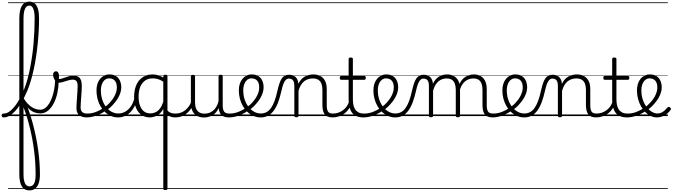

<svg xmlns="http://www.w3.org/2000/svg" viewBox="-101 -1447 8386 2394"><path d="M-57 17Q-69 17 -75 9.5Q-81 2 -81 -7Q-81 -16 -75 -23.5Q-69 -31 -57 -31Q-23 -31 9 -51.5Q41 -72 70 -105.5Q99 -139 124 -180.5Q149 -222 169 -265Q189 -308 204 -345Q225 -399 242.5 -463Q260 -527 274 -598Q288 -669 299 -745.5Q310 -822 317 -901Q324 -980 327.5 -1060Q331 -1140 331 -1218Q331 -1231 339 -1237.5Q347 -1244 358 -1244Q369 -1244 377.5 -1237.5Q386 -1231 386 -1218Q386 -1139 381.5 -1057.5Q377 -976 368.5 -895Q360 -814 348 -735.5Q336 -657 320 -584Q304 -511 284.5 -444.5Q265 -378 242 -321Q224 -278 200.5 -231Q177 -184 148 -140Q119 -96 86.5 -60.5Q54 -25 18 -4Q-18 17 -57 17ZM266 927Q234 927 210.5 915Q187 903 171.5 878Q156 853 148 815Q140 777 140 724V-1215Q140 -1320 171 -1373.5Q202 -1427 265 -1427Q305 -1427 332 -1404Q359 -1381 372.5 -1335Q386 -1289 386 -1218Q386 -1206 377.5 -1199.5Q369 -1193 358 -1193Q347 -1193 339 -1199.5Q331 -1206 331 -1218Q331 -1272 323.5 -1307Q316 -1342 301.5 -1359.5Q287 -1377 265 -1377Q241 -1377 225 -1359.5Q209 -1342 200.5 -1306.5Q192 -1271 192 -1215V-230Q226 -158 254.5 -78.5Q283 1 305.5 85Q328 169 345.5 253.5Q363 338 374.5 420.5Q386 503 391.5 580.5Q397 658 397 728Q397 792 382 836.5Q367 881 338 904Q309 927 266 927ZM266 877Q287 877 302 867Q317 857 326 838Q335 819 339 791Q343 763 343 728Q343 662 339 592.5Q335 523 326.5 451Q318 379 305 306Q292 233 275 161.5Q258 90 237.5 21.5Q217 -47 192 -109V724Q192 800 210.5 838.5Q229 877 266 877ZM0 898H438V908H0ZM0 -20H438V0H0ZM0 -505H438V-500H0ZM0 -1418H438V-1408H0Z M400 -33Q361 -33 325.5 -47Q290 -61 254 -96Q218 -131 176 -194Q170 -203 173.5 -211Q177 -219 184 -223Q191 -227 193 -223Q217 -183 243.5 -155Q270 -127 297.5 -110Q325 -93 351 -86Q377 -79 400 -79Q434 -79 462 -99.5Q490 -120 512 -156Q534 -192 550 -238Q566 -284 575 -336Q584 -388 586 -440Q586 -449 593 -453Q600 -457 609 -456.5Q618 -456 624.5 -450.5Q631 -445 631 -436Q630 -361 614.5 -289Q599 -217 569.5 -159.5Q540 -102 498 -67.5Q456 -33 400 -33ZM438 898H476V908H438ZM438 -20H476V0H438ZM438 -505H476V-500H438ZM438 -1418H476V-1408H438Z M979 17Q954 17 931 11Q908 5 890 -8.5Q872 -22 862 -44Q852 -66 852 -97Q852 -124 854.5 -159Q857 -194 859.5 -232.5Q862 -271 864.5 -307Q867 -343 867 -374Q867 -419 851.5 -436.5Q836 -454 805 -454Q780 -454 747.5 -444Q715 -434 683 -424.5Q651 -415 625 -415Q609 -415 594.5 -431.5Q580 -448 570.5 -471.5Q561 -495 561 -514Q561 -527 565 -536.5Q569 -546 577.5 -552Q586 -558 597 -558Q617 -558 626 -540Q635 -522 635 -497Q635 -488 634.5 -479Q634 -470 633 -462Q650 -461 670.5 -467Q691 -473 714.5 -482Q738 -491 763 -497.5Q788 -504 814 -504Q850 -504 873 -491Q896 -478 907.5 -449.5Q919 -421 919 -376Q919 -345 916.5 -308.5Q914 -272 911.5 -235Q909 -198 906.5 -165Q904 -132 904 -108Q904 -68 925 -49.5Q946 -31 985 -31Q996 -31 1001 -23.5Q1006 -16 1005.5 -7Q1005 2 998.5 9.5Q992 17 979 17ZM475 898H1043V908H475ZM475 -20H1043V0H475ZM475 -505H1043V-500H475ZM475 -1418H1043V-1408H475Z M981 17Q968 17 962.5 9.5Q957 2 958.5 -7Q960 -16 967.5 -23.5Q975 -31 987 -31Q1043 -31 1097 -52Q1151 -73 1195 -105Q1203 -110 1209.5 -107Q1216 -104 1220.5 -96.5Q1225 -89 1225 -80.5Q1225 -72 1218 -67Q1184 -43 1144 -24Q1104 -5 1062.5 6Q1021 17 981 17ZM1043 898V908ZM1043 -20V0ZM1043 -505V-500ZM1043 -1418V-1408Z M1198 -106Q1221 -122 1241.5 -140.5Q1262 -159 1279 -180Q1303 -207 1320 -236.5Q1337 -266 1346.5 -295.5Q1356 -325 1356 -355Q1356 -414 1330 -442Q1304 -470 1258 -470Q1248 -470 1242.5 -477.5Q1237 -485 1238 -494.5Q1239 -504 1245 -511.5Q1251 -519 1262 -519Q1315 -519 1348 -496.5Q1381 -474 1396 -437Q1411 -400 1411 -358Q1411 -324 1399.5 -288.5Q1388 -253 1367 -218.5Q1346 -184 1317 -152Q1298 -129 1274.5 -108Q1251 -87 1226 -69ZM1043 898H1487V908H1043ZM1043 -20H1487V0H1043ZM1043 -505H1487V-500H1043ZM1043 -1418H1487V-1408H1043Z M1372 17Q1325 17 1284.5 0Q1244 -17 1210.5 -48Q1177 -79 1152.5 -121.5Q1128 -164 1115 -214.5Q1102 -265 1102 -321Q1102 -364 1113.5 -400.5Q1125 -437 1147 -463.5Q1169 -490 1198 -504.5Q1227 -519 1262 -519Q1273 -519 1278 -511.5Q1283 -504 1282 -494.5Q1281 -485 1275 -477.5Q1269 -470 1258 -470Q1236 -470 1218 -459.5Q1200 -449 1186.5 -429.5Q1173 -410 1165 -383Q1157 -356 1157 -323Q1157 -257 1174.5 -203.5Q1192 -150 1222.5 -111.5Q1253 -73 1292 -52.5Q1331 -32 1373 -32Q1421 -32 1461 -55Q1501 -78 1529.5 -119Q1558 -160 1573 -216Q1575 -224 1584 -225.5Q1593 -227 1600.5 -222.5Q1608 -218 1606 -208Q1595 -156 1573 -114.5Q1551 -73 1520 -43.5Q1489 -14 1451.5 1.5Q1414 17 1372 17ZM1487 898V908ZM1487 -20V0ZM1487 -505V-500ZM1487 -1418V-1408Z M2085 17Q2034 17 2000 -6Q1966 -29 1950 -68L1969 -90Q1991 -59 2018 -45Q2045 -31 2091 -31Q2100 -31 2104 -23.5Q2108 -16 2106.5 -7Q2105 2 2099.5 9.5Q2094 17 2085 17ZM1765 17Q1710 17 1666 -12Q1622 -41 1596.5 -98Q1571 -155 1571 -238Q1571 -288 1580.5 -331Q1590 -374 1609 -408.5Q1628 -443 1656 -467.5Q1684 -492 1720.5 -505.5Q1757 -519 1801 -519Q1836 -519 1868.5 -509.5Q1901 -500 1935 -480V-496Q1935 -506 1941.5 -510.5Q1948 -515 1961 -515Q1975 -515 1981 -510.5Q1987 -506 1987 -496V904Q1987 914 1980.5 918.5Q1974 923 1960 923Q1947 923 1941 918.5Q1935 914 1935 904V-89Q1911 -46 1881.5 -23Q1852 0 1822 8.5Q1792 17 1765 17ZM1627 -242Q1627 -180 1643.5 -133Q1660 -86 1692.5 -59.5Q1725 -33 1774 -33Q1806 -33 1836.5 -46.5Q1867 -60 1892.5 -92.5Q1918 -125 1935 -181V-428Q1900 -452 1867.5 -461Q1835 -470 1802 -470Q1770 -470 1743 -460.5Q1716 -451 1694.5 -432Q1673 -413 1658 -385.5Q1643 -358 1635 -322Q1627 -286 1627 -242ZM1487 898H2147V908H1487ZM1487 -20H2147V0H1487ZM1487 -505H2147V-500H1487ZM1487 -1418H2147V-1408H1487Z M2082 17Q2071 17 2065.5 9.5Q2060 2 2060.5 -7Q2061 -16 2068 -23.5Q2075 -31 2088 -31Q2125 -31 2156 -43Q2187 -55 2211 -75Q2235 -95 2253 -120Q2271 -145 2281 -172Q2285 -183 2294 -182.5Q2303 -182 2309 -174.5Q2315 -167 2312 -157Q2301 -124 2281 -93Q2261 -62 2232.5 -37Q2204 -12 2166 2.5Q2128 17 2082 17ZM2147 898V908ZM2147 -20V0ZM2147 -505V-500ZM2147 -1418V-1408Z M2442 18Q2394 18 2357 -1.5Q2320 -21 2299.5 -61.5Q2279 -102 2279 -166V-496Q2279 -505 2285 -509.5Q2291 -514 2304 -514Q2318 -514 2324.5 -509.5Q2331 -505 2331 -496V-171Q2331 -127 2343.5 -95.5Q2356 -64 2382 -47Q2408 -30 2449 -30Q2478 -30 2505 -39Q2532 -48 2555 -66.5Q2578 -85 2596 -115Q2614 -145 2624 -186V-496Q2624 -506 2630.5 -510.5Q2637 -515 2651 -515Q2664 -515 2670 -510.5Q2676 -506 2676 -496V-137Q2676 -78 2694.5 -54.5Q2713 -31 2760 -31Q2770 -31 2774.5 -23.5Q2779 -16 2778.5 -7Q2778 2 2772 9.5Q2766 17 2754 17Q2724 17 2702 10.5Q2680 4 2664.5 -9Q2649 -22 2640 -41.5Q2631 -61 2627 -87L2626 -100Q2611 -66 2589.5 -43Q2568 -20 2543.5 -7Q2519 6 2493 12Q2467 18 2442 18ZM2147 898H2818V908H2147ZM2147 -20H2818V0H2147ZM2147 -505H2818V-500H2147ZM2147 -1418H2818V-1408H2147Z M2756 17Q2743 17 2737.5 9.5Q2732 2 2733.5 -7Q2735 -16 2742.5 -23.5Q2750 -31 2762 -31Q2818 -31 2872 -52Q2926 -73 2970 -105Q2978 -110 2984.5 -107Q2991 -104 2995.5 -96.5Q3000 -89 3000 -80.5Q3000 -72 2993 -67Q2959 -43 2919 -24Q2879 -5 2837.5 6Q2796 17 2756 17ZM2818 898V908ZM2818 -20V0ZM2818 -505V-500ZM2818 -1418V-1408Z M2973 -106Q2996 -122 3016.5 -140.5Q3037 -159 3054 -180Q3078 -207 3095 -236.5Q3112 -266 3121.5 -295.5Q3131 -325 3131 -355Q3131 -414 3105 -442Q3079 -470 3033 -470Q3023 -470 3017.5 -477.5Q3012 -485 3013 -494.5Q3014 -504 3020 -511.5Q3026 -519 3037 -519Q3090 -519 3123 -496.5Q3156 -474 3171 -437Q3186 -400 3186 -358Q3186 -324 3174.5 -288.5Q3163 -253 3142 -218.5Q3121 -184 3092 -152Q3073 -129 3049.5 -108Q3026 -87 3001 -69ZM2818 898H3262V908H2818ZM2818 -20H3262V0H2818ZM2818 -505H3262V-500H2818ZM2818 -1418H3262V-1408H2818Z M3149 17Q3103 17 3062.5 0Q3022 -17 2988 -48Q2954 -79 2929 -121.5Q2904 -164 2890.5 -214.5Q2877 -265 2877 -321Q2877 -364 2888.5 -400.5Q2900 -437 2922 -463.5Q2944 -490 2973 -504.5Q3002 -519 3037 -519Q3048 -519 3053 -511.5Q3058 -504 3057 -494.5Q3056 -485 3050 -477.5Q3044 -470 3033 -470Q3016 -470 3000.5 -463Q2985 -456 2972.5 -443Q2960 -430 2951 -412Q2942 -394 2937 -371.5Q2932 -349 2932 -323Q2932 -257 2950.5 -203.5Q2969 -150 3000 -111.5Q3031 -73 3070 -52.5Q3109 -32 3151 -32Q3190 -32 3222 -49Q3254 -66 3278.5 -101Q3303 -136 3322.5 -188.5Q3342 -241 3357 -311Q3370 -367 3383 -406Q3396 -445 3412.5 -469Q3429 -493 3451 -504Q3473 -515 3503 -515Q3514 -515 3519 -508Q3524 -501 3523.5 -491.5Q3523 -482 3517 -474.5Q3511 -467 3500 -467Q3485 -467 3472.5 -459Q3460 -451 3449 -433.5Q3438 -416 3428 -387.5Q3418 -359 3409 -317Q3391 -237 3368 -174.5Q3345 -112 3314 -69.5Q3283 -27 3242.5 -5Q3202 17 3149 17ZM3262 898H3387V908H3262ZM3262 -20H3387V0H3262ZM3262 -505H3387V-500H3262ZM3262 -1418H3387V-1408H3262Z M4046 17Q4009 17 3984.5 6.5Q3960 -4 3946 -24Q3932 -44 3925.5 -72.5Q3919 -101 3919 -137V-326Q3919 -371 3907 -403Q3895 -435 3868.5 -452Q3842 -469 3799 -469Q3772 -469 3744.5 -461Q3717 -453 3693.5 -435Q3670 -417 3651.5 -387.5Q3633 -358 3621 -314V-4Q3621 6 3614.5 10.5Q3608 15 3594 15Q3581 15 3575 10.5Q3569 6 3569 -4V-374Q3569 -424 3552 -445.5Q3535 -467 3501 -467Q3490 -467 3484.5 -474.5Q3479 -482 3479.5 -491.5Q3480 -501 3486 -508Q3492 -515 3503 -515Q3531 -515 3551.5 -507Q3572 -499 3586.5 -484.5Q3601 -470 3609 -450Q3617 -430 3619 -405V-401Q3635 -435 3656 -457.5Q3677 -480 3702 -493.5Q3727 -507 3753.5 -513Q3780 -519 3806 -519Q3854 -519 3891.5 -500Q3929 -481 3951 -440.5Q3973 -400 3973 -334V-137Q3973 -82 3988.5 -56.5Q4004 -31 4052 -31Q4061 -31 4066 -23.5Q4071 -16 4070.5 -7Q4070 2 4064 9.5Q4058 17 4046 17ZM3387 898H4108V908H3387ZM3387 -20H4108V0H3387ZM3387 -505H4108V-500H3387ZM3387 -1418H4108V-1408H3387Z M4043 17Q4032 17 4026.5 9.5Q4021 2 4021.5 -7Q4022 -16 4029 -23.5Q4036 -31 4049 -31Q4086 -31 4118.5 -42.5Q4151 -54 4177.5 -74Q4204 -94 4223 -121.5Q4242 -149 4252 -182Q4255 -193 4264.5 -192Q4274 -191 4280.5 -184Q4287 -177 4284 -167Q4272 -125 4250 -91.5Q4228 -58 4196.5 -33.5Q4165 -9 4126 4Q4087 17 4043 17ZM4108 898V908ZM4108 -20V0ZM4108 -505V-500ZM4108 -1418V-1408Z M4432 17Q4381 17 4345.5 2Q4310 -13 4288.5 -41.5Q4267 -70 4256.5 -110Q4246 -150 4246 -201V-452H4155Q4144 -452 4140 -458Q4136 -464 4136 -476Q4136 -489 4140 -494.5Q4144 -500 4155 -500H4246V-711Q4246 -721 4252.5 -725.5Q4259 -730 4272 -730Q4285 -730 4292 -725.5Q4299 -721 4299 -711V-500H4440Q4451 -500 4455.5 -494.5Q4460 -489 4460 -476Q4460 -464 4455.5 -458Q4451 -452 4440 -452H4299V-213Q4299 -175 4305 -142Q4311 -109 4326.5 -84.5Q4342 -60 4369 -45.5Q4396 -31 4439 -31Q4449 -31 4454 -23.5Q4459 -16 4458.5 -7Q4458 2 4451.5 9.5Q4445 17 4432 17ZM4108 898H4496V908H4108ZM4108 -20H4496V0H4108ZM4108 -505H4496V-500H4108ZM4108 -1418H4496V-1408H4108Z M4434 17Q4421 17 4415.5 9.5Q4410 2 4411.5 -7Q4413 -16 4420.5 -23.5Q4428 -31 4440 -31Q4496 -31 4550 -52Q4604 -73 4648 -105Q4656 -110 4662.5 -107Q4669 -104 4673.5 -96.5Q4678 -89 4678 -80.5Q4678 -72 4671 -67Q4637 -43 4597 -24Q4557 -5 4515.5 6Q4474 17 4434 17ZM4496 898V908ZM4496 -20V0ZM4496 -505V-500ZM4496 -1418V-1408Z M4651 -106Q4674 -122 4694.5 -140.5Q4715 -159 4732 -180Q4756 -207 4773 -236.5Q4790 -266 4799.5 -295.5Q4809 -325 4809 -355Q4809 -414 4783 -442Q4757 -470 4711 -470Q4701 -470 4695.5 -477.5Q4690 -485 4691 -494.5Q4692 -504 4698 -511.5Q4704 -519 4715 -519Q4768 -519 4801 -496.5Q4834 -474 4849 -437Q4864 -400 4864 -358Q4864 -324 4852.5 -288.5Q4841 -253 4820 -218.5Q4799 -184 4770 -152Q4751 -129 4727.5 -108Q4704 -87 4679 -69ZM4496 898H4940V908H4496ZM4496 -20H4940V0H4496ZM4496 -505H4940V-500H4496ZM4496 -1418H4940V-1408H4496Z M4827 17Q4781 17 4740.5 0Q4700 -17 4666 -48Q4632 -79 4607 -121.5Q4582 -164 4568.5 -214.5Q4555 -265 4555 -321Q4555 -364 4566.5 -400.5Q4578 -437 4600 -463.5Q4622 -490 4651 -504.5Q4680 -519 4715 -519Q4726 -519 4731 -511.5Q4736 -504 4735 -494.5Q4734 -485 4728 -477.5Q4722 -470 4711 -470Q4694 -470 4678.5 -463Q4663 -456 4650.5 -443Q4638 -430 4629 -412Q4620 -394 4615 -371.5Q4610 -349 4610 -323Q4610 -257 4628.5 -203.5Q4647 -150 4678 -111.5Q4709 -73 4748 -52.5Q4787 -32 4829 -32Q4868 -32 4900 -49Q4932 -66 4956.5 -101Q4981 -136 5000.5 -188.5Q5020 -241 5035 -311Q5048 -367 5061 -406Q5074 -445 5090.5 -469Q5107 -493 5129 -504Q5151 -515 5181 -515Q5192 -515 5197 -508Q5202 -501 5201.5 -491.5Q5201 -482 5195 -474.5Q5189 -467 5178 -467Q5163 -467 5150.5 -459Q5138 -451 5127 -433.5Q5116 -416 5106 -387.5Q5096 -359 5087 -317Q5069 -237 5046 -174.5Q5023 -112 4992 -69.5Q4961 -27 4920.5 -5Q4880 17 4827 17ZM4940 898H5065V908H4940ZM4940 -20H5065V0H4940ZM4940 -505H5065V-500H4940ZM4940 -1418H5065V-1408H4940Z M5272 15Q5259 15 5253 10.5Q5247 6 5247 -4V-374Q5247 -424 5230 -445.5Q5213 -467 5179 -467Q5168 -467 5162 -474.5Q5156 -482 5156.5 -491.5Q5157 -501 5163 -508Q5169 -515 5181 -515Q5209 -515 5230 -507Q5251 -499 5265 -484Q5279 -469 5287 -449Q5295 -429 5297 -405V-402Q5313 -438 5334.5 -460.5Q5356 -483 5379.5 -496Q5403 -509 5427.5 -514Q5452 -519 5474 -519Q5519 -519 5555.5 -500Q5592 -481 5613.5 -440.5Q5635 -400 5635 -334V-4Q5635 6 5628.5 10.5Q5622 15 5608 15Q5594 15 5588 10.5Q5582 6 5582 -4V-326Q5582 -371 5570.5 -403Q5559 -435 5533.5 -452Q5508 -469 5466 -469Q5442 -469 5417 -461Q5392 -453 5369.5 -435.5Q5347 -418 5329 -388.5Q5311 -359 5299 -316V-4Q5299 6 5292.5 10.5Q5286 15 5272 15ZM6042 17Q6005 17 5980.5 6.5Q5956 -4 5941.5 -24Q5927 -44 5921 -72.5Q5915 -101 5915 -137V-326Q5915 -371 5903.5 -403Q5892 -435 5867 -452Q5842 -469 5801 -469Q5774 -469 5747 -460Q5720 -451 5696 -431Q5672 -411 5653.5 -377Q5635 -343 5624 -292H5600Q5607 -355 5627 -398Q5647 -441 5676 -468Q5705 -495 5739.5 -507Q5774 -519 5809 -519Q5854 -519 5889.5 -500Q5925 -481 5946.5 -440.5Q5968 -400 5968 -334V-137Q5968 -82 5984 -56.5Q6000 -31 6048 -31Q6057 -31 6061.5 -23.5Q6066 -16 6065.5 -7Q6065 2 6059 9.5Q6053 17 6042 17ZM5065 898H6104V908H5065ZM5065 -20H6104V0H5065ZM5065 -505H6104V-500H5065ZM5065 -1418H6104V-1408H5065Z M6042 17Q6029 17 6023.5 9.5Q6018 2 6019.5 -7Q6021 -16 6028.5 -23.5Q6036 -31 6048 -31Q6104 -31 6158 -52Q6212 -73 6256 -105Q6264 -110 6270.5 -107Q6277 -104 6281.5 -96.5Q6286 -89 6286 -80.5Q6286 -72 6279 -67Q6245 -43 6205 -24Q6165 -5 6123.5 6Q6082 17 6042 17ZM6104 898V908ZM6104 -20V0ZM6104 -505V-500ZM6104 -1418V-1408Z M6259 -106Q6282 -122 6302.5 -140.5Q6323 -159 6340 -180Q6364 -207 6381 -236.5Q6398 -266 6407.5 -295.5Q6417 -325 6417 -355Q6417 -414 6391 -442Q6365 -470 6319 -470Q6309 -470 6303.5 -477.5Q6298 -485 6299 -494.5Q6300 -504 6306 -511.5Q6312 -519 6323 -519Q6376 -519 6409 -496.5Q6442 -474 6457 -437Q6472 -400 6472 -358Q6472 -324 6460.5 -288.5Q6449 -253 6428 -218.5Q6407 -184 6378 -152Q6359 -129 6335.5 -108Q6312 -87 6287 -69ZM6104 898H6548V908H6104ZM6104 -20H6548V0H6104ZM6104 -505H6548V-500H6104ZM6104 -1418H6548V-1408H6104Z M6435 17Q6389 17 6348.5 0Q6308 -17 6274 -48Q6240 -79 6215 -121.5Q6190 -164 6176.5 -214.5Q6163 -265 6163 -321Q6163 -364 6174.5 -400.5Q6186 -437 6208 -463.5Q6230 -490 6259 -504.5Q6288 -519 6323 -519Q6334 -519 6339 -511.5Q6344 -504 6343 -494.5Q6342 -485 6336 -477.5Q6330 -470 6319 -470Q6302 -470 6286.5 -463Q6271 -456 6258.5 -443Q6246 -430 6237 -412Q6228 -394 6223 -371.5Q6218 -349 6218 -323Q6218 -257 6236.5 -203.5Q6255 -150 6286 -111.5Q6317 -73 6356 -52.5Q6395 -32 6437 -32Q6476 -32 6508 -49Q6540 -66 6564.5 -101Q6589 -136 6608.5 -188.5Q6628 -241 6643 -311Q6656 -367 6669 -406Q6682 -445 6698.5 -469Q6715 -493 6737 -504Q6759 -515 6789 -515Q6800 -515 6805 -508Q6810 -501 6809.5 -491.5Q6809 -482 6803 -474.5Q6797 -467 6786 -467Q6771 -467 6758.5 -459Q6746 -451 6735 -433.5Q6724 -416 6714 -387.5Q6704 -359 6695 -317Q6677 -237 6654 -174.5Q6631 -112 6600 -69.5Q6569 -27 6528.5 -5Q6488 17 6435 17ZM6548 898H6673V908H6548ZM6548 -20H6673V0H6548ZM6548 -505H6673V-500H6548ZM6548 -1418H6673V-1408H6548Z M7332 17Q7295 17 7270.5 6.5Q7246 -4 7232 -24Q7218 -44 7211.5 -72.5Q7205 -101 7205 -137V-326Q7205 -371 7193 -403Q7181 -435 7154.5 -452Q7128 -469 7085 -469Q7058 -469 7030.5 -461Q7003 -453 6979.5 -435Q6956 -417 6937.5 -387.5Q6919 -358 6907 -314V-4Q6907 6 6900.5 10.5Q6894 15 6880 15Q6867 15 6861 10.5Q6855 6 6855 -4V-374Q6855 -424 6838 -445.5Q6821 -467 6787 -467Q6776 -467 6770.5 -474.5Q6765 -482 6765.5 -491.5Q6766 -501 6772 -508Q6778 -515 6789 -515Q6817 -515 6837.5 -507Q6858 -499 6872.5 -484.5Q6887 -470 6895 -450Q6903 -430 6905 -405V-401Q6921 -435 6942 -457.5Q6963 -480 6988 -493.5Q7013 -507 7039.5 -513Q7066 -519 7092 -519Q7140 -519 7177.5 -500Q7215 -481 7237 -440.5Q7259 -400 7259 -334V-137Q7259 -82 7274.5 -56.5Q7290 -31 7338 -31Q7347 -31 7352 -23.5Q7357 -16 7356.5 -7Q7356 2 7350 9.5Q7344 17 7332 17ZM6673 898H7394V908H6673ZM6673 -20H7394V0H6673ZM6673 -505H7394V-500H6673ZM6673 -1418H7394V-1408H6673Z M7329 17Q7318 17 7312.5 9.5Q7307 2 7307.5 -7Q7308 -16 7315 -23.5Q7322 -31 7335 -31Q7372 -31 7404.5 -42.5Q7437 -54 7463.5 -74Q7490 -94 7509 -121.5Q7528 -149 7538 -182Q7541 -193 7550.5 -192Q7560 -191 7566.5 -184Q7573 -177 7570 -167Q7558 -125 7536 -91.5Q7514 -58 7482.5 -33.5Q7451 -9 7412 4Q7373 17 7329 17ZM7394 898V908ZM7394 -20V0ZM7394 -505V-500ZM7394 -1418V-1408Z M7718 17Q7667 17 7631.5 2Q7596 -13 7574.5 -41.5Q7553 -70 7542.5 -110Q7532 -150 7532 -201V-452H7441Q7430 -452 7426 -458Q7422 -464 7422 -476Q7422 -489 7426 -494.5Q7430 -500 7441 -500H7532V-711Q7532 -721 7538.5 -725.5Q7545 -730 7558 -730Q7571 -730 7578 -725.5Q7585 -721 7585 -711V-500H7726Q7737 -500 7741.5 -494.5Q7746 -489 7746 -476Q7746 -464 7741.5 -458Q7737 -452 7726 -452H7585V-213Q7585 -175 7591 -142Q7597 -109 7612.5 -84.5Q7628 -60 7655 -45.5Q7682 -31 7725 -31Q7735 -31 7740 -23.5Q7745 -16 7744.5 -7Q7744 2 7737.5 9.5Q7731 17 7718 17ZM7394 898H7782V908H7394ZM7394 -20H7782V0H7394ZM7394 -505H7782V-500H7394ZM7394 -1418H7782V-1408H7394Z M7720 17Q7707 17 7701.5 9.5Q7696 2 7697.5 -7Q7699 -16 7706.5 -23.5Q7714 -31 7726 -31Q7782 -31 7836 -52Q7890 -73 7934 -105Q7942 -110 7948.5 -107Q7955 -104 7959.5 -96.5Q7964 -89 7964 -80.5Q7964 -72 7957 -67Q7923 -43 7883 -24Q7843 -5 7801.5 6Q7760 17 7720 17ZM7782 898V908ZM7782 -20V0ZM7782 -505V-500ZM7782 -1418V-1408Z M7934 -103Q7958 -120 7979 -139.5Q8000 -159 8018 -180Q8042 -207 8059 -236.5Q8076 -266 8085.5 -296Q8095 -326 8095 -354Q8095 -413 8069 -441.5Q8043 -470 7997 -470Q7976 -470 7957.5 -459.5Q7939 -449 7925 -429Q7911 -409 7903.5 -382Q7896 -355 7896 -322Q7896 -256 7914.5 -202.5Q7933 -149 7963 -111Q7993 -73 8028 -52.5Q8063 -32 8096 -32Q8126 -32 8149 -44Q8172 -56 8190 -73.5Q8208 -91 8221 -106Q8229 -115 8237 -114.5Q8245 -114 8254 -107Q8262 -101 8264.5 -93.5Q8267 -86 8261 -77Q8245 -53 8219 -31.5Q8193 -10 8160 3.5Q8127 17 8089 17Q8051 17 8014.5 0Q7978 -17 7946.5 -48Q7915 -79 7891.5 -121.5Q7868 -164 7854.5 -214.5Q7841 -265 7841 -321Q7841 -355 7848.5 -385.5Q7856 -416 7870 -440.5Q7884 -465 7904 -482.5Q7924 -500 7948.5 -509.5Q7973 -519 8001 -519Q8054 -519 8087 -496.5Q8120 -474 8135 -437Q8150 -400 8150 -358Q8150 -324 8138.5 -288.5Q8127 -253 8106 -218.5Q8085 -184 8056 -152Q8036 -128 8011 -106Q7986 -84 7959 -65ZM7782 898H8226V908H7782ZM7782 -20H8226V0H7782ZM7782 -505H8226V-500H7782ZM7782 -1418H8226V-1408H7782Z"/></svg>

Font: Playwrite FR Trad Guides
Style: Regular
Weight: 400
Designer: Veronika Burian, José Scaglione
Foundry: TypeTogether
Version: Version 1.003